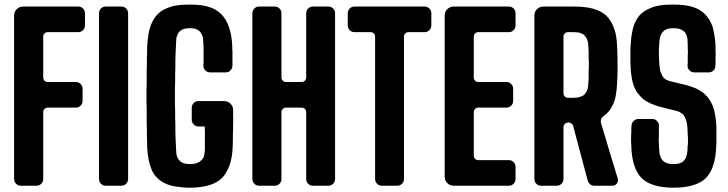

<svg xmlns="http://www.w3.org/2000/svg" viewBox="-20 -829 3250 857"><path d="M43 -759.8V-394.5V-30.3C43 -21.5 45.9 -14.6 51.8 -8.8C57.6 -2.9 64.5 0 73.2 0H142.6C151.4 0 158.2 -2.9 164.1 -8.8C169.9 -14.6 172.9 -21.5 172.9 -30.3V-329.1C172.9 -334 174.8 -338.9 178.7 -342.8C182.6 -346.7 187.5 -348.6 192.4 -348.6H319.3C327.1 -348.6 334 -351.6 339.8 -357.4C345.7 -363.3 348.6 -370.1 348.6 -378.9V-432.6C348.6 -441.4 345.7 -448.2 339.8 -454.1C334 -460 327.1 -462.9 319.3 -462.9H192.4C187.5 -462.9 182.6 -464.8 178.7 -468.8C174.8 -472.7 172.9 -477.5 172.9 -483.4V-666C172.9 -670.9 174.8 -675.8 178.7 -679.7C182.6 -683.6 187.5 -685.5 192.4 -685.5H329.1C337.9 -685.5 344.7 -688.5 350.6 -694.3C356.4 -700.2 359.4 -707 359.4 -715.8V-769.5C359.4 -778.3 356.4 -785.2 350.6 -791C344.7 -796.9 337.9 -799.8 329.1 -799.8H83C72.3 -799.8 62.5 -795.9 54.7 -788.1C46.9 -780.3 43 -770.5 43 -759.8Z M421.9 -30.3C421.9 -21.5 424.8 -14.6 430.7 -8.8C436.5 -2.9 443.4 0 452.1 0H521.5C530.3 0 537.1 -2.9 543 -8.8C548.8 -14.6 551.8 -21.5 551.8 -30.3V-769.5C551.8 -778.3 548.8 -785.2 543 -791C537.1 -796.9 530.3 -799.8 521.5 -799.8H452.1C443.4 -799.8 436.5 -796.9 430.7 -791C424.8 -785.2 421.9 -778.3 421.9 -769.5V-30.3Z M718.8 -9.8C732.4 -2.9 748 1 766.6 3.9C785.2 6.8 805.7 8.8 828.1 8.8C860.4 8.8 888.7 4.9 912.1 -2C936.5 -8.8 955.1 -19.5 969.7 -33.2C984.4 -47.9 995.1 -66.4 1003.9 -89.8C1012.7 -113.3 1017.6 -141.6 1018.6 -174.8C1019.5 -191.4 1019.5 -209 1019.5 -226.6C1020.5 -245.1 1020.5 -262.7 1020.5 -280.3C1021.5 -291 1021.5 -300.8 1020.5 -310.5V-338.9C1020.5 -349.6 1016.6 -358.4 1008.8 -366.2C1001 -374 991.2 -377.9 980.5 -377.9H913.1H866.2C857.4 -377.9 850.6 -375 844.7 -369.1C838.9 -363.3 835.9 -356.4 835.9 -347.7V-294.9C835.9 -286.1 838.9 -279.3 844.7 -273.4C850.6 -267.6 857.4 -264.6 866.2 -264.6H893.6C893.6 -259.8 893.6 -254.9 894.5 -248V-228.5V-208V-187.5V-168C894.5 -162.1 894.5 -156.2 893.6 -151.4C892.6 -142.6 891.6 -133.8 888.7 -127C885.7 -120.1 880.9 -115.2 875 -110.4C869.1 -105.5 862.3 -102.5 854.5 -99.6C846.7 -97.7 837.9 -96.7 828.1 -96.7C818.4 -96.7 809.6 -97.7 801.8 -99.6C793.9 -102.5 788.1 -105.5 783.2 -110.4C778.3 -115.2 774.4 -120.1 771.5 -127C768.6 -133.8 766.6 -142.6 766.6 -151.4C765.6 -169.9 764.6 -189.5 763.7 -210C762.7 -230.5 762.7 -251 762.7 -271.5C761.7 -293 761.7 -314.5 761.7 -335.9C760.7 -356.4 760.7 -377.9 760.7 -400.4C760.7 -421.9 760.7 -443.4 761.7 -464.8C761.7 -486.3 761.7 -507.8 762.7 -529.3C762.7 -549.8 762.7 -570.3 763.7 -590.8C764.6 -611.3 765.6 -630.9 766.6 -650.4C766.6 -659.2 768.6 -666 771.5 -672.9C774.4 -679.7 778.3 -685.5 783.2 -690.4C788.1 -694.3 793.9 -697.3 801.8 -700.2C809.6 -702.1 818.4 -703.1 828.1 -703.1C836.9 -703.1 845.7 -702.1 852.5 -700.2C859.4 -697.3 865.2 -694.3 870.1 -690.4C875 -685.5 878.9 -679.7 881.8 -672.9C884.8 -666 886.7 -659.2 886.7 -650.4C887.7 -639.6 887.7 -628.9 888.7 -616.2V-578.1V-556.6C888.7 -549.8 888.7 -543 887.7 -536.1C887.7 -527.3 890.6 -520.5 896.5 -514.6C902.3 -508.8 909.2 -505.9 918 -505.9H987.3C996.1 -505.9 1002.9 -508.8 1007.8 -513.7C1013.7 -519.5 1016.6 -526.4 1017.6 -535.2V-549.8V-566.4V-597.7C1016.6 -608.4 1016.6 -618.2 1016.6 -627C1014.6 -659.2 1009.8 -687.5 1001 -710.9C993.2 -733.4 981.4 -752 966.8 -766.6C952.1 -781.2 933.6 -792 910.2 -798.8C887.7 -805.7 860.4 -808.6 828.1 -808.6C805.7 -808.6 786.1 -807.6 767.6 -804.7C750 -801.8 734.4 -796.9 719.7 -790C706.1 -784.2 694.3 -776.4 684.6 -766.6C673.8 -755.9 666 -744.1 659.2 -730.5C652.3 -715.8 647.5 -700.2 643.6 -681.6C640.6 -663.1 637.7 -641.6 636.7 -619.1C636.7 -603.5 636.7 -586.9 635.7 -569.3C635.7 -551.8 635.7 -533.2 634.8 -514.6V-457C633.8 -437.5 633.8 -418 633.8 -397.5C633.8 -377.9 633.8 -358.4 634.8 -338.9V-280.3C635.7 -261.7 635.7 -243.2 635.7 -225.6C636.7 -207 636.7 -190.4 636.7 -174.8C637.7 -152.3 640.6 -132.8 643.6 -115.2C647.5 -97.7 652.3 -82 658.2 -68.4C665 -54.7 672.9 -43 683.6 -33.2C693.4 -23.4 705.1 -15.6 718.8 -9.8Z M1106.4 -769.5V-400.4V-30.3C1106.4 -21.5 1109.4 -14.6 1115.2 -8.8C1121.1 -2.9 1127.9 0 1136.7 0H1206.1C1214.8 0 1221.7 -2.9 1227.5 -8.8C1233.4 -14.6 1236.3 -21.5 1236.3 -30.3V-329.1C1236.3 -334 1238.3 -338.9 1242.2 -342.8C1246.1 -346.7 1251 -348.6 1255.9 -348.6H1326.2C1332 -348.6 1336.9 -346.7 1340.8 -342.8C1344.7 -338.9 1346.7 -334 1346.7 -329.1V-30.3C1346.7 -21.5 1349.6 -14.6 1355.5 -8.8C1361.3 -2.9 1368.2 0 1377 0H1445.3C1454.1 0 1460.9 -2.9 1466.8 -8.8C1472.7 -14.6 1475.6 -21.5 1475.6 -30.3V-769.5C1475.6 -778.3 1472.7 -785.2 1466.8 -791C1460.9 -796.9 1454.1 -799.8 1445.3 -799.8H1377C1368.2 -799.8 1361.3 -796.9 1355.5 -791C1349.6 -785.2 1346.7 -778.3 1346.7 -769.5V-483.4C1346.7 -477.5 1344.7 -472.7 1340.8 -468.8C1336.9 -464.8 1332 -462.9 1326.2 -462.9H1255.9C1251 -462.9 1246.1 -464.8 1242.2 -468.8C1238.3 -472.7 1236.3 -477.5 1236.3 -483.4V-769.5C1236.3 -778.3 1233.4 -785.2 1227.5 -791C1221.7 -796.9 1214.8 -799.8 1206.1 -799.8H1136.7C1127.9 -799.8 1121.1 -796.9 1115.2 -791C1109.4 -785.2 1106.4 -778.3 1106.4 -769.5Z M1654.3 -666V-347.7V-30.3C1654.3 -21.5 1657.2 -14.6 1663.1 -8.8C1668.9 -2.9 1675.8 0 1683.6 0H1752.9C1761.7 0 1768.6 -2.9 1774.4 -8.8C1780.3 -14.6 1783.2 -21.5 1783.2 -30.3V-666C1783.2 -670.9 1785.2 -675.8 1789.1 -679.7C1793 -683.6 1797.9 -685.5 1802.7 -685.5H1875C1883.8 -685.5 1890.6 -688.5 1896.5 -694.3C1902.3 -700.2 1905.3 -707 1905.3 -715.8V-769.5C1905.3 -778.3 1902.3 -785.2 1896.5 -791C1890.6 -796.9 1883.8 -799.8 1875 -799.8H1562.5C1553.7 -799.8 1546.9 -796.9 1541 -791C1535.2 -785.2 1532.2 -778.3 1532.2 -769.5V-715.8C1532.2 -707 1535.2 -700.2 1541 -694.3C1546.9 -688.5 1553.7 -685.5 1562.5 -685.5H1633.8C1639.6 -685.5 1644.5 -683.6 1648.4 -679.7C1652.3 -675.8 1654.3 -670.9 1654.3 -666Z M1964.8 -759.8V-400.4V-40C1964.8 -29.3 1968.8 -19.5 1976.6 -11.7C1984.4 -3.9 1994.1 0 2004.9 0H2251C2259.8 0 2266.6 -2.9 2272.5 -8.8C2278.3 -14.6 2281.2 -21.5 2281.2 -30.3V-84C2281.2 -92.8 2278.3 -99.6 2272.5 -105.5C2266.6 -111.3 2259.8 -114.3 2251 -114.3H2114.3C2109.4 -114.3 2104.5 -116.2 2100.6 -120.1C2096.7 -124 2094.7 -128.9 2094.7 -133.8V-329.1C2094.7 -334 2096.7 -338.9 2100.6 -342.8C2104.5 -346.7 2109.4 -348.6 2114.3 -348.6H2241.2C2249 -348.6 2255.9 -351.6 2261.7 -357.4C2267.6 -363.3 2270.5 -370.1 2270.5 -378.9V-432.6C2270.5 -441.4 2267.6 -448.2 2261.7 -454.1C2255.9 -460 2249 -462.9 2241.2 -462.9H2114.3C2109.4 -462.9 2104.5 -464.8 2100.6 -468.8C2096.7 -472.7 2094.7 -477.5 2094.7 -483.4V-666C2094.7 -670.9 2096.7 -675.8 2100.6 -679.7C2104.5 -683.6 2109.4 -685.5 2114.3 -685.5H2251C2259.8 -685.5 2266.6 -688.5 2272.5 -694.3C2278.3 -700.2 2281.2 -707 2281.2 -715.8V-769.5C2281.2 -778.3 2278.3 -785.2 2272.5 -791C2266.6 -796.9 2259.8 -799.8 2251 -799.8H2004.9C1994.1 -799.8 1984.4 -795.9 1976.6 -788.1C1968.8 -780.3 1964.8 -770.5 1964.8 -759.8Z M2365.2 -759.8V-394.5V-30.3C2365.2 -21.5 2368.2 -14.6 2374 -8.8C2379.9 -2.9 2386.7 0 2395.5 0H2464.8C2473.6 0 2480.5 -2.9 2486.3 -8.8C2492.2 -14.6 2495.1 -21.5 2495.1 -30.3V-261.7C2495.1 -266.6 2497.1 -271.5 2500 -274.4C2502.9 -278.3 2506.8 -280.3 2511.7 -281.2C2513.7 -281.2 2514.6 -281.2 2515.6 -282.2C2520.5 -283.2 2525.4 -281.2 2529.3 -278.3C2534.2 -275.4 2537.1 -272.5 2538.1 -267.6C2567.4 -158.2 2588.9 -76.2 2603.5 -22.5C2605.5 -15.6 2609.4 -10.7 2614.3 -5.9C2620.1 -2 2626 0 2632.8 0H2712.9C2721.7 0 2728.5 -2.9 2733.4 -9.8C2736.3 -14.6 2738.3 -19.5 2738.3 -24.4C2738.3 -27.3 2738.3 -29.3 2737.3 -32.2C2726.6 -66.4 2714.8 -106.4 2701.2 -150.4C2688.5 -194.3 2675.8 -237.3 2663.1 -278.3C2661.1 -284.2 2661.1 -290 2663.1 -296.9C2665 -302.7 2668.9 -307.6 2673.8 -310.5C2682.6 -317.4 2690.4 -324.2 2697.3 -332C2704.1 -339.8 2709 -348.6 2713.9 -358.4C2720.7 -371.1 2725.6 -385.7 2728.5 -402.3C2731.4 -418.9 2733.4 -436.5 2734.4 -457C2735.4 -467.8 2735.4 -477.5 2735.4 -486.3C2736.3 -495.1 2736.3 -503.9 2736.3 -512.7V-538.1V-563.5C2736.3 -572.3 2736.3 -581.1 2735.4 -590.8C2735.4 -600.6 2735.4 -610.4 2734.4 -621.1C2733.4 -653.3 2729.5 -680.7 2720.7 -703.1C2712.9 -725.6 2701.2 -744.1 2686.5 -758.8C2671.9 -772.5 2652.3 -783.2 2627.9 -790C2603.5 -796.9 2574.2 -799.8 2541 -799.8H2405.3C2394.5 -799.8 2384.8 -795.9 2377 -788.1C2369.1 -780.3 2365.2 -770.5 2365.2 -759.8ZM2514.6 -392.6C2509.8 -392.6 2504.9 -394.5 2501 -398.4C2497.1 -402.3 2495.1 -407.2 2495.1 -413.1V-666C2495.1 -670.9 2497.1 -675.8 2501 -679.7C2504.9 -683.6 2509.8 -685.5 2514.6 -685.5H2541C2551.8 -685.5 2560.5 -684.6 2568.4 -682.6C2577.1 -679.7 2584 -675.8 2588.9 -670.9C2593.8 -666 2597.7 -660.2 2600.6 -653.3C2603.5 -646.5 2605.5 -637.7 2605.5 -627.9C2606.4 -619.1 2606.4 -609.4 2607.4 -599.6V-569.3C2608.4 -559.6 2608.4 -549.8 2608.4 -539.1C2608.4 -529.3 2608.4 -519.5 2607.4 -509.8V-479.5C2606.4 -469.7 2606.4 -460 2605.5 -451.2C2605.5 -441.4 2603.5 -432.6 2600.6 -425.8C2597.7 -418.9 2593.8 -412.1 2588.9 -407.2C2584 -402.3 2577.1 -399.4 2568.4 -396.5C2560.5 -393.6 2550.8 -392.6 2540 -392.6H2514.6Z M2844.7 -33.2C2859.4 -19.5 2877.9 -8.8 2901.4 -2C2924.8 4.9 2953.1 8.8 2986.3 8.8C3020.5 8.8 3048.8 4.9 3072.3 -2C3096.7 -8.8 3115.2 -19.5 3129.9 -33.2C3144.5 -47.9 3155.3 -66.4 3163.1 -89.8C3170.9 -113.3 3175.8 -141.6 3176.8 -174.8C3176.8 -179.7 3176.8 -184.6 3177.7 -189.5V-204.1V-218.8V-233.4V-248V-264.6C3176.8 -281.2 3175.8 -295.9 3172.9 -310.5C3170.9 -325.2 3168 -337.9 3163.1 -350.6C3159.2 -363.3 3153.3 -374 3146.5 -384.8C3139.6 -395.5 3130.9 -404.3 3121.1 -413.1C3111.3 -420.9 3099.6 -427.7 3085.9 -434.6C3072.3 -440.4 3056.6 -445.3 3040 -450.2C3031.2 -452.1 3021.5 -454.1 3009.8 -457C2997.1 -460 2985.4 -462.9 2974.6 -465.8C2965.8 -467.8 2958 -470.7 2951.2 -474.6C2945.3 -478.5 2940.4 -483.4 2936.5 -490.2C2933.6 -496.1 2930.7 -502.9 2927.7 -509.8C2925.8 -516.6 2924.8 -525.4 2923.8 -534.2C2922.9 -543.9 2921.9 -553.7 2921.9 -562.5C2920.9 -572.3 2920.9 -582 2920.9 -591.8C2920.9 -601.6 2920.9 -611.3 2921.9 -621.1C2921.9 -630.9 2922.9 -640.6 2923.8 -649.4C2924.8 -658.2 2926.8 -666 2929.7 -672.9C2932.6 -679.7 2936.5 -685.5 2941.4 -689.5C2946.3 -694.3 2952.1 -697.3 2960 -700.2C2966.8 -702.1 2975.6 -703.1 2986.3 -703.1C2996.1 -703.1 3004.9 -702.1 3012.7 -700.2C3019.5 -697.3 3026.4 -694.3 3032.2 -689.5C3037.1 -685.5 3041 -679.7 3043.9 -672.9C3046.9 -666 3048.8 -658.2 3048.8 -649.4C3049.8 -637.7 3049.8 -626 3049.8 -614.3C3050.8 -601.6 3050.8 -589.8 3049.8 -578.1V-556.6C3049.8 -549.8 3049.8 -543 3048.8 -536.1C3048.8 -527.3 3051.8 -520.5 3057.6 -514.6C3063.5 -508.8 3070.3 -505.9 3079.1 -505.9H3143.6C3151.4 -505.9 3158.2 -508.8 3164.1 -513.7C3169.9 -519.5 3172.9 -526.4 3172.9 -534.2C3173.8 -540 3173.8 -545.9 3173.8 -551.8V-570.3C3174.8 -581.1 3174.8 -591.8 3173.8 -600.6V-627C3171.9 -659.2 3167 -687.5 3160.2 -710.9C3152.3 -733.4 3140.6 -752 3126 -766.6C3111.3 -781.2 3092.8 -792 3069.3 -798.8C3046.9 -805.7 3018.6 -808.6 2986.3 -808.6C2963.9 -808.6 2943.4 -807.6 2924.8 -804.7C2906.2 -801.8 2890.6 -796.9 2877 -790C2863.3 -784.2 2851.6 -776.4 2840.8 -766.6C2831.1 -757.8 2823.2 -746.1 2816.4 -732.4C2809.6 -718.8 2804.7 -703.1 2801.8 -685.5C2797.9 -668 2795.9 -648.4 2794.9 -627C2793.9 -619.1 2793.9 -611.3 2793.9 -603.5V-581.1V-557.6C2793.9 -549.8 2793.9 -542 2794.9 -534.2C2794.9 -517.6 2795.9 -502.9 2798.8 -488.3C2800.8 -473.6 2803.7 -460.9 2807.6 -449.2C2812.5 -436.5 2817.4 -425.8 2824.2 -416C2831.1 -406.2 2839.8 -397.5 2848.6 -388.7C2857.4 -380.9 2869.1 -374 2881.8 -368.2C2894.5 -362.3 2908.2 -357.4 2924.8 -352.5C2934.6 -350.6 2946.3 -347.7 2960 -343.8C2973.6 -340.8 2987.3 -336.9 3000 -334C3007.8 -332 3014.6 -329.1 3020.5 -324.2C3027.3 -320.3 3032.2 -315.4 3035.2 -308.6C3039.1 -301.8 3042 -294.9 3043.9 -288.1C3045.9 -281.2 3046.9 -273.4 3047.9 -264.6C3048.8 -257.8 3048.8 -251 3048.8 -244.1C3049.8 -237.3 3049.8 -231.4 3049.8 -225.6C3050.8 -218.8 3050.8 -212.9 3050.8 -207V-188.5C3049.8 -182.6 3049.8 -176.8 3048.8 -169.9C3048.8 -164.1 3048.8 -158.2 3047.9 -151.4C3046.9 -142.6 3044.9 -133.8 3042 -127C3039.1 -120.1 3036.1 -115.2 3031.2 -110.4C3026.4 -105.5 3020.5 -102.5 3012.7 -99.6C3005.9 -97.7 2997.1 -96.7 2986.3 -96.7C2975.6 -96.7 2966.8 -97.7 2960 -99.6C2952.1 -102.5 2945.3 -105.5 2940.4 -110.4C2935.5 -115.2 2931.6 -120.1 2928.7 -127C2925.8 -133.8 2923.8 -142.6 2922.9 -151.4C2921.9 -162.1 2921.9 -172.9 2920.9 -184.6C2919.9 -196.3 2919.9 -209 2920.9 -221.7V-244.1V-266.6C2921.9 -275.4 2918.9 -282.2 2913.1 -288.1C2907.2 -294.9 2900.4 -297.9 2891.6 -297.9H2829.1C2821.3 -297.9 2814.5 -294.9 2808.6 -289.1C2802.7 -284.2 2799.8 -277.3 2798.8 -269.5V-262.7C2797.9 -260.7 2797.9 -258.8 2797.9 -256.8V-236.3C2796.9 -229.5 2796.9 -221.7 2796.9 -214.8V-194.3C2797.9 -187.5 2797.9 -181.6 2797.9 -174.8C2798.8 -141.6 2803.7 -113.3 2811.5 -89.8C2819.3 -66.4 2830.1 -47.9 2844.7 -33.2Z"/></svg>

Font: Yellow Ladder Regular
Style: Regular
Weight: 400
Designer: Zima Creative
Version: Version 2.002